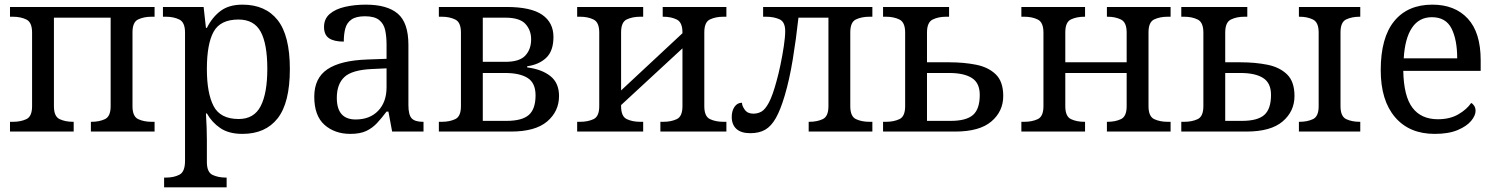

<svg xmlns="http://www.w3.org/2000/svg" viewBox="-20 -566 6440 826"><path d="M23 0V-42H36Q69 -42 93.5 -53.5Q118 -65 118 -109V-426Q118 -470 93.5 -482Q69 -494 36 -494H23V-536H645V-494H632Q599 -494 574.5 -482.5Q550 -471 550 -427V-109Q550 -65 574.5 -53.5Q599 -42 632 -42H645V0H371V-42H374Q407 -42 431.5 -53.5Q456 -65 456 -109V-490H212V-109Q212 -65 236.5 -53.5Q261 -42 294 -42H297V0Z M686 240V198H694Q728 198 752 185.5Q776 173 776 126V-426Q776 -470 751.5 -482Q727 -494 694 -494H681V-536H856L866 -446H870Q893 -492 929 -519Q965 -546 1023 -546Q1122 -546 1174.5 -479.5Q1227 -413 1227 -269Q1227 -124 1174.5 -57Q1122 10 1023 10Q965 10 928.5 -14.5Q892 -39 870 -78H866Q868 -49 869 -16.5Q870 16 870 35V131Q870 175 894.5 186.5Q919 198 952 198H955V240ZM1007 -54Q1073 -54 1101.5 -109.5Q1130 -165 1130 -270Q1130 -377 1101.5 -429.5Q1073 -482 1006 -482Q928 -482 899 -429.5Q870 -377 870 -269Q870 -165 899 -109.5Q928 -54 1007 -54Z M1487 10Q1420 10 1376 -29Q1332 -68 1332 -150Q1332 -230 1388.5 -268Q1445 -306 1560 -310L1643 -313V-373Q1643 -409 1637 -436.5Q1631 -464 1611 -480Q1591 -496 1550 -496Q1512 -496 1492 -482Q1472 -468 1465.5 -443.5Q1459 -419 1459 -387Q1417 -387 1395.5 -401.5Q1374 -416 1374 -450Q1374 -485 1398.5 -506Q1423 -527 1464 -536.5Q1505 -546 1554 -546Q1646 -546 1691.5 -507Q1737 -468 1737 -373V-114Q1737 -72 1751 -57Q1765 -42 1799 -42H1802V0H1667L1651 -86H1643Q1622 -58 1602 -36.5Q1582 -15 1555.5 -2.5Q1529 10 1487 10ZM1510 -52Q1571 -52 1607 -89.5Q1643 -127 1643 -191V-272L1579 -269Q1494 -265 1461.5 -234.5Q1429 -204 1429 -145Q1429 -52 1510 -52Z M1868 0V-42H1881Q1914 -42 1938.5 -53.5Q1963 -65 1963 -109V-426Q1963 -470 1938.5 -482Q1914 -494 1881 -494H1868V-536H2159Q2264 -536 2312.5 -502.5Q2361 -469 2361 -407Q2361 -347 2330 -317.5Q2299 -288 2248 -281V-276Q2311 -268 2348 -238.5Q2385 -209 2385 -153Q2385 -87 2334 -43.5Q2283 0 2178 0ZM2154 -300Q2215 -300 2240 -327Q2265 -354 2265 -397Q2265 -436 2240.5 -463Q2216 -490 2154 -490H2057V-300ZM2159 -46Q2226 -46 2255 -71.5Q2284 -97 2284 -156Q2284 -209 2250 -230.5Q2216 -252 2153 -252H2057V-46Z M2463 0V-42H2476Q2509 -42 2533.5 -53.5Q2558 -65 2558 -109V-426Q2558 -470 2533.5 -482Q2509 -494 2476 -494H2463V-536H2747V-494H2734Q2701 -494 2676.5 -482.5Q2652 -471 2652 -427V-177L2916 -423V-426Q2916 -470 2891.5 -482Q2867 -494 2834 -494H2831V-536H3105V-494H3092Q3059 -494 3034.5 -482.5Q3010 -471 3010 -427V-109Q3010 -65 3034.5 -53.5Q3059 -42 3092 -42H3105V0H2821V-42H2834Q2867 -42 2891.5 -53.5Q2916 -65 2916 -109V-358L2652 -114V-109Q2652 -65 2676.5 -53.5Q2701 -42 2734 -42H2747V0Z M3208 7Q3168 7 3148 -11.5Q3128 -30 3128 -63Q3128 -89 3140 -106.5Q3152 -124 3172 -124Q3172 -111 3184 -94Q3196 -77 3221 -77Q3240 -77 3256 -86Q3272 -95 3288 -125Q3304 -155 3321 -218Q3329 -246 3337.5 -286.5Q3346 -327 3352 -367Q3358 -407 3358 -432Q3358 -472 3333.5 -483Q3309 -494 3276 -494H3263V-536H3733V-494H3720Q3687 -494 3662.5 -482.5Q3638 -471 3638 -427V-109Q3638 -65 3662.5 -53.5Q3687 -42 3720 -42H3733V0H3459V-42H3462Q3495 -42 3519.5 -53.5Q3544 -65 3544 -109V-490H3415Q3405 -398 3390.5 -310Q3376 -222 3356 -155Q3338 -94 3318 -58.5Q3298 -23 3272 -8Q3246 7 3208 7Z M3779 0V-42H3792Q3825 -42 3849.5 -53.5Q3874 -65 3874 -109V-426Q3874 -470 3849.5 -482Q3825 -494 3792 -494H3779V-536H4063V-494H4050Q4017 -494 3992.5 -482Q3968 -470 3968 -426V-298H4065Q4127 -298 4179.5 -287.5Q4232 -277 4264 -246Q4296 -215 4296 -153Q4296 -87 4245 -43.5Q4194 0 4089 0ZM4070 -46Q4137 -46 4166 -71.5Q4195 -97 4195 -158Q4195 -209 4161 -230.5Q4127 -252 4064 -252H3968V-46Z M4374 0V-42H4387Q4420 -42 4444.5 -53.5Q4469 -65 4469 -109V-426Q4469 -470 4444.5 -482Q4420 -494 4387 -494H4374V-536H4648V-494H4645Q4612 -494 4587.5 -482.5Q4563 -471 4563 -427V-298H4827V-426Q4827 -470 4802.5 -482Q4778 -494 4745 -494H4742V-536H5016V-494H5003Q4970 -494 4945.5 -482.5Q4921 -471 4921 -427V-109Q4921 -65 4945.5 -53.5Q4970 -42 5003 -42H5016V0H4742V-42H4745Q4778 -42 4802.5 -53.5Q4827 -65 4827 -109V-252H4563V-109Q4563 -65 4587.5 -53.5Q4612 -42 4645 -42H4648V0Z M5062 0V-42H5075Q5108 -42 5132.5 -53.5Q5157 -65 5157 -109V-426Q5157 -470 5132.5 -482Q5108 -494 5075 -494H5062V-536H5346V-494H5333Q5300 -494 5275.5 -482Q5251 -470 5251 -426V-298H5318Q5380 -298 5432.5 -287.5Q5485 -277 5517 -246Q5549 -215 5549 -153Q5549 -87 5498 -43.5Q5447 0 5342 0ZM5568 0V-42H5571Q5604 -42 5628.5 -53.5Q5653 -65 5653 -109V-426Q5653 -470 5628.5 -482Q5604 -494 5571 -494H5568V-536H5832V-494H5829Q5796 -494 5771.5 -482.5Q5747 -471 5747 -427V-109Q5747 -65 5771.5 -53.5Q5796 -42 5829 -42H5832V0ZM5323 -46Q5390 -46 5419 -71.5Q5448 -97 5448 -158Q5448 -209 5414 -230.5Q5380 -252 5317 -252H5251V-46Z M6152 10Q6043 10 5981.5 -62Q5920 -134 5920 -264Q5920 -404 5978 -475Q6036 -546 6142 -546Q6239 -546 6294.5 -486Q6350 -426 6350 -307V-261H6017Q6019 -152 6056.5 -102.5Q6094 -53 6166 -53Q6218 -53 6254.5 -74.5Q6291 -96 6309 -123Q6316 -120 6322 -111Q6328 -102 6328 -89Q6328 -69 6309 -46Q6290 -23 6251 -6.5Q6212 10 6152 10ZM6249 -315Q6249 -395 6224.5 -443.5Q6200 -492 6140 -492Q6085 -492 6054.5 -446.5Q6024 -401 6019 -315Z"/></svg>

Font: NotoSerif-Regular
Style: Regular
Weight: 400
Designer: Monotype Design Team
Foundry: Monotype Imaging Inc.
Version: Version 2.007; ttfautohint (v1.8) -l 8 -r 50 -G 200 -x 14 -D